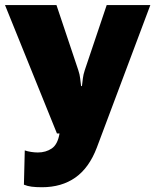

<svg xmlns="http://www.w3.org/2000/svg" viewBox="-25 -537 622 769"><path d="M70.8 202.6Q84.5 208.5 101.8 210.7Q119.1 212.9 143.1 212.9Q221.7 212.9 276.9 174.1Q332 135.3 362.8 54.2L577.1 -516.6H402.3L314.5 -255.9Q308.6 -237.8 307.1 -224.1Q305.7 -210.4 303.2 -192.4H299.8Q297.4 -210.4 295.9 -224.4Q294.4 -238.3 288.6 -255.9L201.2 -516.6H-4.9L203.1 -2.4H213.4Q206.1 41.5 182.4 57.6Q158.7 73.7 126.5 73.7Q113.8 73.7 99.6 71.5Q85.4 69.3 74.2 65.4Z"/></svg>

Font: Roboto Flex
Style: Optical Size 14.0 Weight 1000 Grade 0.00 Width 100 Slant 0.00 Parametric Thick Stroke 96 Parametric Thin Stroke 79 Parametric Counter Width 468 Parametric Uppercase Height 712 Parametric Lowercase Height 514 Parametric Ascender Height 750 Parametric Descender Depth -203.00 Parametric Figure Height 738
Weight: 1000
Designer: Berlow after Robertson
Foundry: Google
Version: Version 3.000